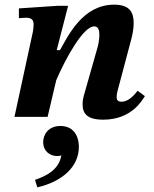

<svg xmlns="http://www.w3.org/2000/svg" viewBox="-20 -501 658 823"><path d="M422 12C546 12 590 -73 601 -89L570 -112C555 -93 531 -65 501 -65C485 -65 480 -73 480 -85C480 -95 483 -108 483 -108L543 -334C548 -354 553 -377 553 -402C553 -447 537 -481 469 -481C333 -481 271 -345 237 -286H223L272 -476H225L61 -465V-423C61 -423 80 -425 91 -425C116 -425 124 -415 124 -396C124 -384 121 -365 121 -365L42 0H184L221 -157C260 -248 336 -388 384 -388C401 -388 406 -372 406 -351C406 -327 399 -301 399 -301L339 -90C337 -83 334 -70 334 -54C334 -14 354 12 422 12ZM140 302C245 278 318 215 318 129C318 75 290 39 239 39C188 39 165 75 165 109C165 144 191 168 226 168C233 168 237 167 243 165C232 230 173 255 130 270Z"/></svg>

Font: STIX Two Text
Style: Bold Italic
Weight: 700
Italic angle: -12°
Designer: Ross Mills, John Hudson & Paul Hanslow, Tiro Typeworks Ltd; with prior portions MicroPress Inc. and Coen Hoffman, Elsevi
Foundry: Tiro Typeworks Ltd
Version: Version 2.13 b171